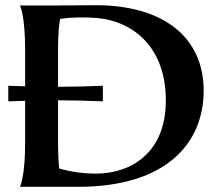

<svg xmlns="http://www.w3.org/2000/svg" viewBox="-20 -721 862 741"><path d="M12 -390V-330L77 -332V-169C77 -38 57 0 57 0H282C620 0 766 -167 766 -371C766 -576 613 -700 351 -701C266 -700 230 -700 196 -700H57C57 -700 77 -662 77 -530V-388ZM204 -170V-334C256 -334 329 -332 377 -330V-390C329 -388 256 -386 204 -386V-530C204 -583 207 -621 212 -648C255 -655 303 -654 330 -653C475 -650 620 -555 620 -333C620 -132 487 -51 350 -51C302 -51 251 -58 208 -71C206 -96 204 -129 204 -170Z"/></svg>

Font: Coconat Demi
Style: Regular
Weight: 400
Designer: Sara Lavazza
Foundry: Collletttivo
Version: Version 1.000;Glyphs 3.2 (3217)